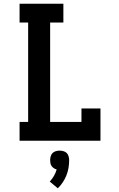

<svg xmlns="http://www.w3.org/2000/svg" viewBox="-20 -755 640 1030"><path d="M85 0V-101H131V-634H85V-735H320V-634H249V-101H417V-173H519V0ZM290 255 247 219Q260 205 269.5 188.5Q279 172 284 154Q276 152 269 147.5Q262 143 257 136Q252 129 250.5 120.5Q249 112 249 104Q249 94 252 83.5Q255 73 262 66Q269 59 279.5 56Q290 53 300 53Q310 53 320.5 56Q331 59 338 66Q345 73 348 83.5Q351 94 351 104Q351 125 347.5 146Q344 167 336 186.5Q328 206 316.5 223.5Q305 241 290 255Z"/></svg>

Font: Iosevka Etoile
Style: Bold
Weight: 700
Designer: Belleve Invis
Foundry: Belleve Invis
Version: Version 28.1.0; ttfautohint (v1.8.4)